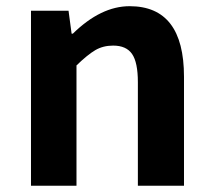

<svg xmlns="http://www.w3.org/2000/svg" viewBox="-20 -594 681 614"><path d="M79.1 0V-559.6H199.2L209 -486.3H212.9Q302.7 -574.2 394.5 -574.2Q568.4 -574.2 568.4 -348.6V0H420.9V-331.1Q420.9 -394.5 402.3 -421.4Q383.8 -448.2 341.8 -448.2Q309.6 -448.2 284.7 -433.6Q259.8 -418.9 224.6 -384.8V0Z"/></svg>

Font: Gen Shin Gothic Bold
Style: Bold
Weight: 700
Designer: [Source Han Sans]
Ryoko NISHIZUKA  (kana & ideographs); Paul D. Hunt (Latin, Greek & Cyrillic); Wenlong ZHANG  (bopomofo
Version: Version 1.002.20150607